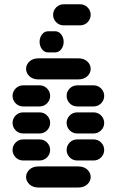

<svg xmlns="http://www.w3.org/2000/svg" viewBox="-20 -881 540 888"><path d="M159.2 -13.7H340.8Q368.2 -13.7 383.8 -28.3Q399.4 -43 399.4 -62.5Q399.4 -82 383.8 -96.7Q368.2 -111.3 340.8 -111.3H159.2Q131.8 -111.3 116.2 -96.7Q100.6 -82 100.6 -62.5Q100.6 -43 116.2 -28.3Q131.8 -13.7 159.2 -13.7ZM87.9 -138.7H162.1Q183.6 -138.7 197.8 -153.3Q211.9 -168 211.9 -187.5Q211.9 -207 197.8 -221.7Q183.6 -236.3 162.1 -236.3H87.9Q66.4 -236.3 52.2 -221.7Q38.1 -207 38.1 -187.5Q38.1 -168 52.2 -153.3Q66.4 -138.7 87.9 -138.7ZM337.9 -138.7H412.1Q433.6 -138.7 447.8 -153.3Q461.9 -168 461.9 -187.5Q461.9 -207 447.8 -221.7Q433.6 -236.3 412.1 -236.3H337.9Q316.4 -236.3 302.2 -221.7Q288.1 -207 288.1 -187.5Q288.1 -168 302.2 -153.3Q316.4 -138.7 337.9 -138.7ZM87.9 -263.7H162.1Q183.6 -263.7 197.8 -278.3Q211.9 -293 211.9 -312.5Q211.9 -332 197.8 -346.7Q183.6 -361.3 162.1 -361.3H87.9Q66.4 -361.3 52.2 -346.7Q38.1 -332 38.1 -312.5Q38.1 -293 52.2 -278.3Q66.4 -263.7 87.9 -263.7ZM337.9 -263.7H412.1Q433.6 -263.7 447.8 -278.3Q461.9 -293 461.9 -312.5Q461.9 -332 447.8 -346.7Q433.6 -361.3 412.1 -361.3H337.9Q316.4 -361.3 302.2 -346.7Q288.1 -332 288.1 -312.5Q288.1 -293 302.2 -278.3Q316.4 -263.7 337.9 -263.7ZM87.9 -388.7H162.1Q183.6 -388.7 197.8 -403.3Q211.9 -418 211.9 -437.5Q211.9 -457 197.8 -471.7Q183.6 -486.3 162.1 -486.3H87.9Q66.4 -486.3 52.2 -471.7Q38.1 -457 38.1 -437.5Q38.1 -418 52.2 -403.3Q66.4 -388.7 87.9 -388.7ZM337.9 -388.7H412.1Q433.6 -388.7 447.8 -403.3Q461.9 -418 461.9 -437.5Q461.9 -457 447.8 -471.7Q433.6 -486.3 412.1 -486.3H337.9Q316.4 -486.3 302.2 -471.7Q288.1 -457 288.1 -437.5Q288.1 -418 302.2 -403.3Q316.4 -388.7 337.9 -388.7ZM159.2 -513.7H340.8Q368.2 -513.7 383.8 -528.3Q399.4 -543 399.4 -562.5Q399.4 -582 383.8 -596.7Q368.2 -611.3 340.8 -611.3H159.2Q131.8 -611.3 116.2 -596.7Q100.6 -582 100.6 -562.5Q100.6 -543 116.2 -528.3Q131.8 -513.7 159.2 -513.7ZM202.1 -638.7H235.4Q252 -638.7 263.2 -653.3Q274.4 -668 274.4 -687.5Q274.4 -707 263.2 -721.7Q252 -736.3 235.4 -736.3H202.1Q185.5 -736.3 174.3 -721.7Q163.1 -707 163.1 -687.5Q163.1 -668 174.3 -653.3Q185.5 -638.7 202.1 -638.7ZM275.4 -763.7H349.6Q371.1 -763.7 385.3 -778.3Q399.4 -793 399.4 -812.5Q399.4 -832 385.3 -846.7Q371.1 -861.3 349.6 -861.3H275.4Q253.9 -861.3 239.7 -846.7Q225.6 -832 225.6 -812.5Q225.6 -793 239.7 -778.3Q253.9 -763.7 275.4 -763.7Z"/></svg>

Font: Workbench
Style: Regular
Weight: 400
Designer: Jens Kutilek
Foundry: Jens Kutilek
Version: Version 2.001